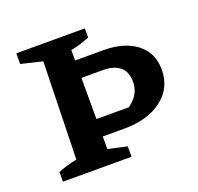

<svg xmlns="http://www.w3.org/2000/svg" viewBox="-99 -637 769 745"><g transform="rotate(-20 285.5 -265.0)"><path d="M40 0V-40Q74 -54 118 -63L128 -465L40 -486V-530H323V-492Q304 -486 287 -479.5Q270 -473 245 -469V-426H361Q448 -426 498.5 -386.5Q549 -347 549 -278Q549 -202 490 -157Q431 -112 334 -112H245V-60L323 -43V0ZM334 -354H245V-184H379Q405 -203 416.5 -224.5Q428 -246 428 -271Q428 -314 403 -334Q378 -354 334 -354Z"/></g></svg>

Font: Piazzolla SC SemiBold
Style: Regular
Weight: 600
Designer: Juan Pablo del Peral
Foundry: Huerta Tipografica
Version: Version 1.330